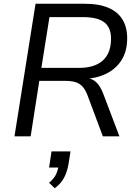

<svg xmlns="http://www.w3.org/2000/svg" viewBox="-20 -725 733 1021"><path d="M57 0 169 -705H432Q509 -705 560 -682Q611 -659 635 -615Q659 -571 656 -508Q653 -444 622.5 -399.5Q592 -355 540.5 -331Q489 -307 423 -305V-312L435 -311Q470 -309 492.5 -287Q515 -265 530 -224L615 0H527L445 -219Q434 -248 419 -264.5Q404 -281 382 -288Q360 -295 326 -295H189L143 0ZM200 -364H400Q480 -364 523.5 -400.5Q567 -437 570 -507Q574 -572 538.5 -603Q503 -634 422 -634H243ZM271 276 241 247Q267 225 277.5 203Q288 181 292 155L309 166H241L254 80H355L344 149Q337 189 320.5 220.5Q304 252 271 276Z"/></svg>

Font: Nunito Sans 10pt
Style: Italic
Weight: 400
Italic angle: -9°
Designer: Vernon Adams
Foundry: Vernon Adams
Version: Version 3.101;gftools[0.9.27]